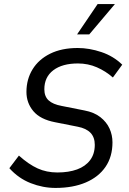

<svg xmlns="http://www.w3.org/2000/svg" viewBox="-20 -914 632 944"><path d="M253 10Q191 10 131 -13.5Q71 -37 26 -87L73 -149Q121 -106 165 -86Q209 -66 262 -66Q318 -66 359 -81Q400 -96 423 -126.5Q446 -157 446 -202Q446 -239 425 -261Q404 -283 362 -291L251 -313Q178 -327 144 -367.5Q110 -408 110 -462Q110 -524 140 -573Q170 -622 226.5 -650Q283 -678 362 -678Q419 -678 478.5 -658Q538 -638 581 -596L535 -533Q500 -564 456.5 -583Q413 -602 363 -602Q286 -602 242 -568.5Q198 -535 198 -475Q198 -440 219 -420.5Q240 -401 284 -393L395 -371Q443 -362 473.5 -338Q504 -314 518.5 -282Q533 -250 533 -214Q533 -144 499 -94Q465 -44 402 -17Q339 10 253 10ZM359 -745 460 -894H545L419 -745Z"/></svg>

Font: Gantari
Style: Italic
Weight: 400
Italic angle: -10°
Designer: Anugrah Pasau
Foundry: Lafontype
Version: Version 1.000; ttfautohint (v1.8.3)